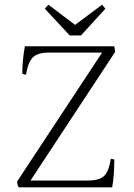

<svg xmlns="http://www.w3.org/2000/svg" viewBox="-20 -898 570 818"><path d="M325 -747H277L171 -861L186 -878L300 -792L415 -878L429 -861ZM355 -129Q404 -129 424 -149Q444 -169 452 -221Q461 -221 467 -218Q467 -151 458 -100H60Q53 -110 53 -125L415 -674H188Q140 -674 119.5 -653Q99 -632 91 -580Q83 -580 75 -584Q75 -641 86 -701H466Q470 -692 470 -676L110 -129Z"/></svg>

Font: Halant Light
Style: Regular
Weight: 300
Designer: Hitesh Malaviya (Devanagari), Satya Rajpurohit (Latin)
Foundry: Indian Type Foundry
Version: Version 1.101;PS 1.0;hotconv 1.0.78;makeotf.lib2.5.61930; tt